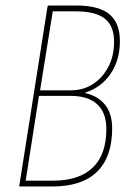

<svg xmlns="http://www.w3.org/2000/svg" viewBox="-20 -675 471 695"><path d="M53 0Q48 0 50 -4L152 -651Q153 -655 158 -655H257Q338 -655 376 -623.5Q414 -592 414 -526Q414 -457 380 -407.5Q346 -358 289 -340V-338Q336 -327 361 -295Q386 -263 386 -210Q386 -107 331.5 -53.5Q277 0 170 0ZM73 -21H171Q267 -21 316 -68.5Q365 -116 365 -208Q365 -267 332 -297.5Q299 -328 235 -328H121ZM125 -348H236Q282 -348 317 -371Q352 -394 372.5 -433.5Q393 -473 393 -524Q393 -581 359.5 -607.5Q326 -634 254 -634H171Z"/></svg>

Font: Sofia Sans Condensed Thin
Style: Italic
Weight: 250
Italic angle: -9°
Version: Version 4.100